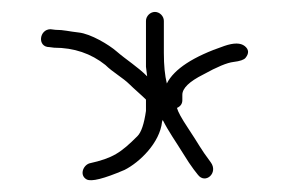

<svg xmlns="http://www.w3.org/2000/svg" viewBox="-20 -514 486 322"><path d="M239.8 -494C247.8 -494 254.8 -486.9 254.8 -479V-425C254.8 -404.3 256.5 -387.3 259.8 -374C272 -398.2 304.1 -419.2 356.4 -437C372.2 -442.4 383.5 -442.3 390.5 -436.7C397.4 -431.1 397.9 -424.6 391.8 -417C389.2 -413.7 382.4 -411.4 371.6 -410.1C360.9 -408.9 343.9 -401.8 320.8 -389C297.5 -377.3 285.8 -366 285.8 -355V-346C285.8 -340 282.8 -335.7 276.8 -333C278.4 -326.6 284.5 -315.5 295 -299.7C314.6 -270.3 315.1 -266.3 333.3 -242C346.8 -224.1 324.3 -204.3 311.8 -221L304.8 -230C300.2 -236 294.3 -244.9 287.1 -256.6C274.6 -276.9 262.7 -293.3 252.8 -313C252.8 -312.3 252.5 -311.3 251.8 -310C248.3 -274.8 214.2 -241.7 188.8 -229C154.2 -214.2 133.1 -208.9 125.3 -213.1C113.1 -219.8 118.9 -236.3 129.8 -240C169.3 -248.8 182.6 -257.8 210.5 -285.7C216.9 -292.1 221.7 -306.2 224.8 -328V-347C218.6 -353.3 204.1 -365.7 197.3 -372.5C186.3 -383.5 169.1 -392.8 156.8 -405C132.7 -424.3 104 -434 70.8 -434L62.8 -435C42.1 -435 45.6 -465 64.8 -465L72.8 -464C87.4 -464 95.9 -461.2 111.9 -459.5C132.2 -457.4 162.8 -438.9 175.3 -428C192 -413.5 210.6 -402.3 226.8 -386L224.8 -402V-479C224.8 -486.9 231.9 -494 239.8 -494Z"/></svg>

Font: MewTooHand
Style: Reversed
Weight: 400
Designer: Mew Too, Robert Jablonski
Version: Version 0.77